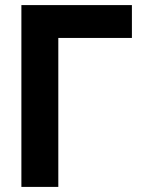

<svg xmlns="http://www.w3.org/2000/svg" viewBox="-20 -734 570 754"><path d="M64 0H209V-585H498V-714H64Z"/></svg>

Font: Noto Sans Mono Condensed ExtraBold
Style: Regular
Weight: 800
Width: 3
Designer: Monotype Design Team
Foundry: Monotype Imaging Inc.
Version: Version 2.014